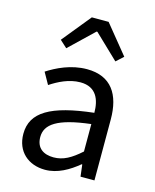

<svg xmlns="http://www.w3.org/2000/svg" viewBox="-113 -817 731 906"><g transform="rotate(15 252.5 -364.0)"><path d="M222 -740 108 -600 143 -568 261 -681H265L383 -568L418 -600L304 -740ZM52 -126C52 -39 113 12 194 12C255 12 309 -20 355 -58H358L365 0H433V-298C433 -419 383 -498 264 -498C186 -498 118 -464 73 -435L105 -378C143 -403 194 -430 250 -430C329 -430 350 -370 350 -308C143 -285 52 -232 52 -126ZM350 -119C303 -77 265 -55 218 -55C170 -55 133 -77 133 -132C133 -194 188 -234 350 -253Z"/></g></svg>

Font: Cambridge Sans
Style: Regular
Weight: 400
Version: Version 2.020;PS 002.020;hotconv 1.0.88;makeotf.lib2.5.64775